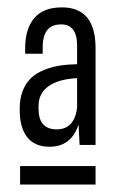

<svg xmlns="http://www.w3.org/2000/svg" viewBox="-20 -725 315 518"><path d="M147 -705.1Q237.8 -705.1 237.8 -595.2V-334H194.8L191.9 -389.2Q172.4 -329.1 113.8 -329.1Q73.7 -329.1 53.5 -354.7Q33.2 -380.4 33.2 -428.2V-432.1Q33.2 -460 41.7 -481Q50.3 -502 64.2 -514.9Q78.1 -527.8 98.6 -536.1Q119.1 -544.4 140.4 -547.9Q161.6 -551.3 188 -551.8V-602.1Q188 -659.2 145 -659.2Q95.2 -659.2 95.2 -598.1V-580.1H47.9V-595.2Q47.9 -647 72.3 -676Q96.7 -705.1 147 -705.1ZM188 -435.1V-514.2Q138.7 -511.7 111.3 -492.7Q84 -473.6 84 -439V-432.1Q84 -376 132.8 -376Q157.7 -376 171.4 -391.6Q185.1 -407.2 188 -435.1ZM34.2 -276.9H237.8V-227.1H34.2Z"/></svg>

Font: Bebas Neue Regular
Style: Regular
Weight: 400
Designer: Ryoichi Tsunekawa
Foundry: Ryoichi Tsunekawa
Version: Version 001.003